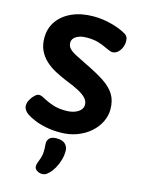

<svg xmlns="http://www.w3.org/2000/svg" viewBox="-154 -861 934 1260"><g transform="rotate(15 312.5 -231.0)"><path d="M546.1 -716.9Q555.2 -711.7 561.8 -701.1Q568.4 -690.4 568.4 -671.1Q568.4 -646.7 558.6 -625.4Q548.7 -604.1 533.2 -591.5Q517.8 -578.9 500.1 -578.9Q490.3 -578.9 480.6 -582.8Q470.8 -586.7 452 -595.1Q422 -609.8 390.5 -618.9Q359 -628.1 314 -628.1Q285.6 -628.1 263.6 -620.7Q241.7 -613.3 228.9 -599.7Q216.2 -586 216.2 -567.6Q216.2 -544.7 232.6 -527.8Q248.9 -511 279.6 -495.6Q310.3 -480.1 352.3 -459.1Q430.3 -422.1 481.9 -388.4Q533.6 -354.7 559.2 -313.4Q584.8 -272.1 584.8 -212.2Q584.8 -169.2 564.9 -127.9Q545.1 -86.7 507.9 -53.6Q470.8 -20.6 419 -0.8Q367.2 19 302.6 19Q252.6 19 208.2 10.3Q163.8 1.6 129.3 -12.8Q94.8 -27.1 72.8 -42.3Q41.7 -65.6 41.7 -94Q41.7 -113.8 53 -134.3Q64.3 -154.8 80.1 -169.3Q95.8 -183.9 108.9 -183.9Q116.9 -183.9 127.4 -180.1Q137.9 -176.2 150.9 -168.2Q181.2 -152.2 217.1 -140.4Q252.9 -128.7 301.6 -128.7Q338.1 -128.7 363.4 -138.3Q388.8 -148 402.2 -163.5Q415.6 -179 415.6 -197.8Q415.6 -222.7 398.1 -242.1Q380.7 -261.6 345.3 -280.6Q310 -299.7 254.2 -321.1Q213.3 -338.1 175.5 -358.3Q137.7 -378.4 108.2 -405.9Q78.7 -433.3 61.4 -469.8Q44.1 -506.3 44.1 -555Q44.1 -620.1 78.8 -669.3Q113.6 -718.4 175.9 -746.2Q238.2 -774 321 -774Q383 -774 443.5 -757.9Q504 -741.9 546.1 -716.9ZM232.3 116.7Q230.3 92.7 245.3 77.3Q260.3 61.9 293.2 61.9Q333.9 61.9 352.2 79.9Q370.4 98 371.2 123.1Q372.2 156.9 362.5 189.4Q352.8 221.9 337.7 248Q322.7 274.1 306.3 289.6Q291.9 303.6 282.7 308Q273.6 312.4 258.8 312.4Q240.4 312.4 224.4 301.7Q208.3 290.9 208.3 272.8Q208.3 263.2 211.9 252.3Q215.4 241.4 221.2 226.8Q232.2 199.3 233.7 173.5Q235.1 147.7 232.3 116.7Z"/></g></svg>

Font: Playpen Sans
Style: Regular
Weight: 400
Designer: Laura Meseguer, Veronika Burian, José Scaglione, Kostas Bartsokas, Vera Evstafieva, Tom Grace, Yorlmar Campos
Foundry: TypeTogether
Version: Version 2.000